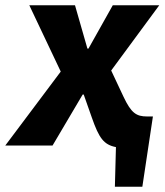

<svg xmlns="http://www.w3.org/2000/svg" viewBox="-75 -551 623 727"><path d="M346 -284 528 -531H352L260 -367H256L209 -531H36L155 -280L-55 0H124L238 -193H242L273 -105C300 -28 318 -3 364 6L360 156H464L504 -110H482C441 -110 422 -123 393 -184Z"/></svg>

Font: Fira Sans OT
Style: Bold Italic
Weight: 700
Italic angle: -8°
Designer: Carrois Corporate & Edenspiekermann
Foundry: Carrois Corporate GbR & Edenspiekermann AG
Version: Version 2.001